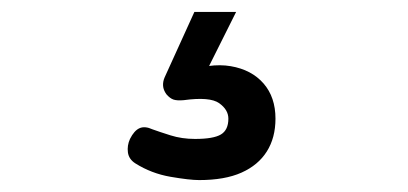

<svg xmlns="http://www.w3.org/2000/svg" viewBox="-20 -33 685 322"><path d="M314 269Q298 269 266 263.5Q234 258 207 241Q196 234 194.5 222.5Q193 211 198 200Q205 186 214 182Q223 178 236 184Q247 188 266 194Q285 200 307 200Q338 200 350.5 192.5Q363 185 363 166Q363 151 347.5 140Q332 129 288 135Q277 136 271 134Q265 132 259 125Q254 118 253.5 111Q253 104 256 97L306 -13H376L317 105L287 89Q332 72 367 78Q402 84 422 107Q442 130 442 166Q442 198 427.5 221Q413 244 385 256.5Q357 269 314 269Z"/></svg>

Font: Playwrite AR
Style: Regular
Weight: 400
Designer: Veronika Burian, José Scaglione
Foundry: TypeTogether
Version: Version 1.002